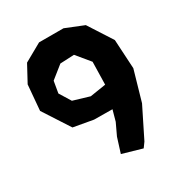

<svg xmlns="http://www.w3.org/2000/svg" viewBox="-172 -687 920 977"><g transform="rotate(-30 288.0 -198.5)"><path d="M384.8 -343.8 381.8 -210.9 289.1 -196.3 194.3 -224.6 153.3 -291 165 -359.4 238.3 -418 320.3 -421.9ZM198.2 -565.4 93.8 -506.8 41 -409.2 28.3 -260.7 128.9 -105.5 244.1 -85 351.6 -84 334 -20.5 301.8 47.9 274.4 134.8 389.6 168 410.2 139.6 497.1 -35.2 547.9 -211.9 538.1 -382.8 448.2 -522.5 341.8 -565.4Z"/></g></svg>

Font: MaokenAssortedSans-TC
Style: Regular
Weight: 500
Version: Version 0.83